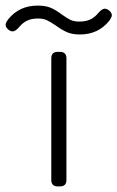

<svg xmlns="http://www.w3.org/2000/svg" viewBox="-108 -665 419 685"><path d="M91 -574Q72 -587 59 -593Q46 -599 28 -599Q5 -599 -11 -591.5Q-27 -584 -40 -568Q-53 -553 -63 -553Q-72 -553 -81 -562Q-88 -569 -88 -576Q-88 -584 -78 -597Q-39 -645 26 -645Q55 -645 73.5 -637Q92 -629 113 -613Q131 -600 143.5 -594Q156 -588 175 -588Q198 -588 214 -595.5Q230 -603 243 -619Q256 -634 266 -634Q275 -634 284 -625Q291 -618 291 -611Q291 -603 281 -590Q242 -542 177 -542Q150 -542 131.5 -550Q113 -558 91 -574ZM75 -23V-457Q75 -480 98 -480H106Q129 -480 129 -457V-23Q129 0 106 0H98Q75 0 75 -23Z"/></svg>

Font: Mitr ExtraLight
Style: Regular
Weight: 275
Designer: Thanarat Vachiruckul
Foundry: Cadson Demak Co.,Ltd.
Version: Version 1.001